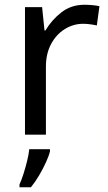

<svg xmlns="http://www.w3.org/2000/svg" viewBox="-20 -566 453 807"><path d="M335 -546Q350 -546 367.5 -544.5Q385 -543 398 -540L387 -459Q374 -462 358.5 -464Q343 -466 329 -466Q288 -466 252 -443.5Q216 -421 194.5 -380.5Q173 -340 173 -286V0H85V-536H157L167 -438H171Q197 -482 238 -514Q279 -546 335 -546ZM190 70Q186 88 173.5 115.5Q161 143 144.5 171Q128 199 110 221H62V209Q70 192 78.5 165.5Q87 139 94 110.5Q101 82 103 61H190Z"/></svg>

Font: Noto Sans Vai
Style: Regular
Weight: 400
Designer: Monotype Design Team
Foundry: Monotype Imaging Inc.
Version: Version 2.001; ttfautohint (v1.8.4.7-5d5b)